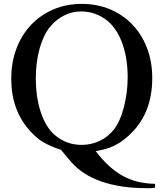

<svg xmlns="http://www.w3.org/2000/svg" viewBox="-20 -773 845 992"><path d="M781.2 197.3H774.4Q766.6 199.2 757.3 199.2Q748 199.2 738.3 199.2Q602.5 199.2 503.4 164.6Q404.3 129.9 346.7 62.5L294.9 1Q264.6 -8.8 242.7 -18.6Q220.7 -28.3 202.6 -39.1Q184.6 -49.8 168.9 -63.5Q153.3 -77.1 136.7 -94.7Q38.1 -202.1 38.1 -366.2Q38.1 -451.2 64.9 -522Q91.8 -592.8 140.1 -644Q188.5 -695.3 255.4 -724.1Q322.3 -752.9 402.3 -752.9Q482.4 -752.9 549.3 -724.6Q616.2 -696.3 664.6 -645.5Q712.9 -594.7 739.7 -524.4Q766.6 -454.1 766.6 -369.1Q766.6 -180.7 642.6 -70.3Q623 -52.7 605 -40.5Q586.9 -28.3 567.4 -19Q547.9 -9.8 525.4 -3.4Q502.9 2.9 474.6 7.8Q507.8 51.8 542.5 83.5Q577.1 115.2 614.3 135.7Q651.4 156.2 692.4 166Q733.4 175.8 781.2 176.8ZM398.4 -713.9Q352.5 -713.9 311 -692.9Q269.5 -671.9 238.3 -633.8Q221.7 -614.3 208 -585.4Q194.3 -556.6 184.6 -522Q174.8 -487.3 169.9 -448.2Q165 -409.2 165 -370.1Q165 -269.5 191.4 -191.4Q217.8 -113.3 264.6 -74.2Q323.2 -24.4 402.3 -24.4Q451.2 -24.4 494.6 -44.9Q538.1 -65.4 567.4 -102.5Q583 -122.1 596.7 -151.9Q610.4 -181.6 619.6 -217.3Q628.9 -252.9 634.3 -292.5Q639.6 -332 639.6 -373Q639.6 -470.7 612.8 -546.4Q585.9 -622.1 538.1 -663.1Q476.6 -713.9 398.4 -713.9Z"/></svg>

Font: BabelStone Tibetan Slim
Style: Regular
Weight: 400
Designer: Christopher J. Fynn
Foundry: BabelStone
Version: Version 10.011 October 1, 2023